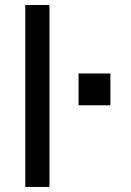

<svg xmlns="http://www.w3.org/2000/svg" viewBox="-20 -740 517 760"><path d="M175.8 -720.2V0H80.1V-720.2ZM291 -449.2H417V-323.2H291Z"/></svg>

Font: Aldrich [RUS by Daymarius]
Style: Regular
Weight: 400
Designer: Matthew Desmond
Foundry: Matthew Desmond
Version: Version 1.002 August 24, 2018